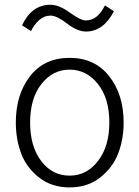

<svg xmlns="http://www.w3.org/2000/svg" viewBox="-20 -775 589 812"><path d="M73.2 -668Q114.3 -754.9 193.4 -754.9Q229.5 -754.9 275.4 -721.7Q321.3 -688.5 342.8 -688.5Q392.6 -688.5 423.8 -752L461.9 -727.5Q417 -641.6 343.8 -641.6Q307.6 -641.6 263.7 -675.3Q219.7 -709 194.3 -709Q167 -709 145.5 -689.9Q124 -670.9 111.3 -643.6ZM107.4 -256.8Q107.4 -155.3 154.3 -93.8Q201.2 -32.2 274.4 -32.2Q346.7 -32.2 394.5 -94.2Q442.4 -156.2 442.4 -256.8Q442.4 -359.4 394 -419.9Q345.7 -480.5 274.4 -480.5Q203.1 -480.5 155.3 -419.9Q107.4 -359.4 107.4 -256.8ZM46.9 -256.8Q46.9 -375 106.9 -452.6Q167 -530.3 274.4 -530.3Q380.9 -530.3 441.9 -452.6Q502.9 -375 502.9 -256.8Q502.9 -186.5 480 -126.5Q457 -66.4 403.8 -24.4Q350.6 17.6 274.4 17.6Q198.2 17.6 145 -24.4Q91.8 -66.4 69.3 -126.5Q46.9 -186.5 46.9 -256.8Z"/></svg>

Font: Gothic A1 Light
Style: Regular
Weight: 300
Version: Version 2.50